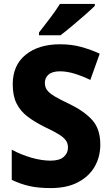

<svg xmlns="http://www.w3.org/2000/svg" viewBox="-20 -950 565 980"><path d="M492 -212Q492 -150 463.5 -100Q435 -50 378.5 -20Q322 10 239 10Q177 10 131.5 0Q86 -10 40 -32V-186Q88 -160 140.5 -145Q193 -130 238 -130Q283 -130 305 -149Q327 -168 327 -197Q327 -218 316 -233.5Q305 -249 279 -265Q253 -281 206 -303Q156 -328 120 -355.5Q84 -383 64.5 -422Q45 -461 45 -520Q45 -617 111 -670.5Q177 -724 287 -724Q346 -724 396 -710Q446 -696 489 -676L441 -542Q400 -562 360.5 -574Q321 -586 286 -586Q247 -586 228 -569.5Q209 -553 209 -527Q209 -506 220 -490.5Q231 -475 258.5 -458.5Q286 -442 335 -419Q411 -382 451.5 -336.5Q492 -291 492 -212ZM464 -920Q446 -902 414 -874Q382 -846 348 -817.5Q314 -789 289 -770H179V-784Q204 -816 234.5 -856Q265 -896 286 -930H464Z"/></svg>

Font: Noto Sans Lao UI SemCond ExtBd
Style: Regular
Weight: 800
Width: 4
Designer: Monotype Design Team
Foundry: Monotype Imaging Inc.
Version: Version 2.000; ttfautohint (v1.8.4.7-5d5b)